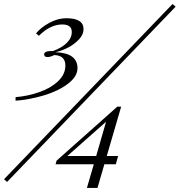

<svg xmlns="http://www.w3.org/2000/svg" viewBox="-34 -844 888 949"><path d="M1 55.2 -14.2 42 818.8 -824.2 834 -811ZM240.2 -585.9Q349.1 -582 349.1 -506.8Q348.6 -464.8 300.8 -429.2Q252.9 -393.1 181.6 -372.1Q110.4 -351.1 43 -346.2V-363.8Q103.5 -368.7 160.2 -388.7Q216.8 -408.2 252.9 -442.4Q289.1 -476.6 289.1 -520Q289.1 -570.3 233.9 -571.8Q215.8 -562 200.2 -562Q184.6 -562 184.1 -575.2Q184.1 -593.3 228 -591.8Q271 -607.4 295.9 -631.8Q320.8 -656.2 320.8 -686Q320.8 -723.1 273.9 -723.1Q214.4 -723.1 158.2 -667L144 -679.2Q168.9 -709 210.4 -731.4Q252 -753.9 293.5 -753.9Q378.9 -753.9 378.9 -700.2Q378.9 -673.3 356.9 -649.9Q313.5 -603.5 240.2 -585.9ZM490.2 -242.2 298.8 -72.8H441.4ZM549.8 -72.8 538.6 -32.2H481.9L447.8 85H395.5L429.7 -32.2H240.7L245.6 -49.8L545.9 -316.9H564.9L493.7 -72.8Z"/></svg>

Font: PlayfairDisplay-Italic
Style: Italic
Weight: 400
Italic angle: -14°
Designer: Claus Eggers Sørensen
Foundry: Claus Eggers Sørensen
Version: Version 1.002;PS 001.002;hotconv 1.0.70;makeotf.lib2.5.58329